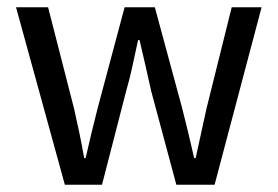

<svg xmlns="http://www.w3.org/2000/svg" viewBox="-20 -507 762 527"><path d="M158 0 24 -487H112L183 -210Q191 -175 198 -141.5Q205 -108 211 -73H215Q223 -108 231 -141.5Q239 -175 248 -210L322 -487H405L480 -210Q489 -175 497 -141.5Q505 -108 513 -73H517Q525 -108 532 -141.5Q539 -175 547 -210L616 -487H698L569 0H464L395 -257Q387 -292 379.5 -326Q372 -360 363 -397H359Q351 -360 343.5 -325.5Q336 -291 326 -256L260 0Z"/></svg>

Font: Assistant Medium
Style: Regular
Weight: 500
Designer: Hebrew By Ben Nathan, Latin by Paul Hunt
Version: Version 3.000